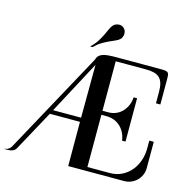

<svg xmlns="http://www.w3.org/2000/svg" viewBox="-269 -1009 1137 1133"><g transform="rotate(15 300.0 -442.0)"><path d="M245.6 -270H61.5L-72.3 -24.9Q-80.1 -10.7 -93.5 -5.4Q-106.9 0 -120.6 0H-143.6Q-144.5 0 -144.5 -1Q-144.5 -2 -143.6 -2Q-130.9 -2 -119.4 -9.5Q-107.9 -17.1 -101.1 -30.8L234.4 -645Q236.8 -649.4 238.8 -655.8Q240.7 -662.1 245.8 -668.5Q251 -674.8 261 -680.7Q271 -686.5 289.6 -689.9Q294.9 -690.9 303 -691.7Q311 -692.4 320.1 -692.9Q329.1 -693.4 338.6 -693.6Q348.1 -693.8 356.9 -693.8H620.1Q642.1 -693.8 653.6 -692.4Q665 -690.9 670.4 -684.6Q675.8 -678.2 676.5 -665.5Q677.2 -652.8 677.2 -630.4V-491.7H650.4V-561Q650.4 -591.8 644.5 -612.5Q638.7 -633.3 625.5 -646.2Q612.3 -659.2 591.1 -664.6Q569.8 -669.9 539.1 -669.9H356.9V-367.7H395Q415.5 -367.7 435.8 -375.5Q456.1 -383.3 472.7 -398.7Q489.3 -414.1 500.5 -437.3Q511.7 -460.4 514.2 -491.7H535.2V-227.1H514.2Q510.3 -255.9 498.5 -277.3Q486.8 -298.8 470.2 -313.2Q453.6 -327.6 434.1 -335Q414.6 -342.3 395 -342.8H356.9V-23.9H494.1Q534.7 -23.9 567.1 -40.3Q599.6 -56.6 622.3 -83.7Q645 -110.8 657.2 -146.5Q669.4 -182.1 669.4 -220.2V-269H696.8V-108.4Q696.8 -85.9 688.2 -66.2Q679.7 -46.4 664.8 -31.7Q649.9 -17.1 629.9 -8.5Q609.9 0 587.4 0H246.1ZM245.6 -295.4 247.1 -618.7 74.7 -295.4ZM318.4 -883.8Q338.9 -885.3 352.1 -871.1Q358.9 -864.3 361.8 -855.5Q364.7 -846.7 364.3 -837.6Q363.8 -828.6 360.6 -820.3Q357.4 -812 352.1 -806.2Q341.8 -795.9 325.2 -788.8Q308.6 -781.7 288.8 -772.7Q269 -763.7 247.1 -750.5Q225.1 -737.3 203.1 -715.3H188Q212.4 -737.8 227.1 -760.7Q241.7 -783.7 251.7 -804.7Q261.7 -825.7 269.3 -842.8Q276.9 -859.9 287.6 -870.6Q297.9 -881.3 318.4 -883.8Z"/></g></svg>

Font: Unique
Style: Regular
Weight: 400
Designer: Anna Pocius (aka Artmaker)
Foundry: Anna Pocius
Version: Version 1.000 2013 initial release